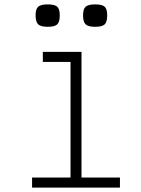

<svg xmlns="http://www.w3.org/2000/svg" viewBox="-20 -854 640 874"><path d="M301 0V-603L332 -572H175V-618H351V0ZM126 0V-46H526V0ZM413 -732Q382 -732 370 -743Q358 -754 358 -784Q358 -813 370 -823.5Q382 -834 413 -834Q445 -834 456.5 -823.5Q468 -813 468 -784Q468 -754 456.5 -743Q445 -732 413 -732ZM197 -732Q166 -732 154 -743Q142 -754 142 -784Q142 -813 154 -823.5Q166 -834 197 -834Q229 -834 240.5 -823.5Q252 -813 252 -784Q252 -754 240.5 -743Q229 -732 197 -732Z"/></svg>

Font: Victor Mono Thin Thin
Style: Regular
Weight: 250
Monospace: yes
Version: Version 1.561;gftools[0.9.30]